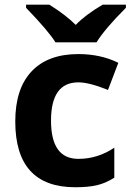

<svg xmlns="http://www.w3.org/2000/svg" viewBox="-20 -786 555 816"><path d="M313 -110.8Q395 -110.8 465.8 -158.2V-30.8Q429.7 -7.8 392.8 1Q356 9.8 299.8 9.8Q44.9 9.8 44.9 -270Q44.9 -409.2 114.3 -482.7Q183.6 -556.2 313 -556.2Q407.7 -556.2 482.9 -519L439 -403.8Q358.9 -436 313 -436Q196.8 -436 196.8 -273.4Q196.8 -110.8 313 -110.8ZM90.8 -766.1H189.9Q261.7 -720.7 301.8 -680.2Q342.8 -722.7 416 -766.1H515.1V-752.9Q425.8 -663.6 390.1 -606H215.8Q185.5 -654.8 90.8 -752.9Z"/></svg>

Font: NotoSans-Bold
Style: Bold
Weight: 700
Designer: Monotype Design team
Foundry: Monotype Imaging Inc.
Version: Version 1.04